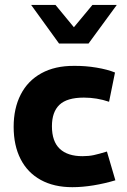

<svg xmlns="http://www.w3.org/2000/svg" viewBox="-20 -758 520 789"><path d="M36.1 -236.8Q36.1 -313 65.2 -369.6Q94.2 -426.3 150.1 -457Q206.1 -487.8 284.2 -487.3Q331.1 -487.8 376.2 -480.2Q421.4 -472.7 452.6 -460L428.2 -339.8Q377.9 -356.9 324.7 -356.9Q255.4 -356.9 224.4 -327.4Q193.4 -297.9 193.4 -239.3Q193.4 -176.8 225.6 -146.5Q257.8 -116.2 318.8 -116.2Q344.7 -116.2 365.2 -120.6Q385.7 -125 419.4 -135.3L454.1 -17.1Q410.6 -3.9 364.3 3.7Q317.9 11.2 277.3 11.2Q201.7 11.2 147.5 -18.6Q93.3 -48.3 64.7 -104.2Q36.1 -160.2 36.1 -236.8ZM107.9 -737.8H208L283.7 -646L359.9 -737.8H460L343.8 -579.1H222.7Z"/></svg>

Font: Selawik
Style: Bold
Weight: 700
Designer: Aaron Bell
Foundry: Microsoft Corporation
Version: Version 1.01